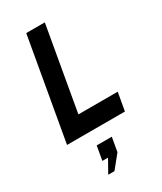

<svg xmlns="http://www.w3.org/2000/svg" viewBox="-239 -784 967 1146"><g transform="rotate(-30 245.0 -211.5)"><path d="M149 -700H277L176 -124H447L425 0H26ZM150 277 200 188H161L178 91H282L265 188L193 277Z"/></g></svg>

Font: Cabin
Style: Bold Italic
Weight: 700
Italic angle: -7°
Designer: Pablo Impallari
Foundry: Pablo Impallari. http://www.impallari.com Igino Marini. http://www.ikern.com
Version: Version 2.200